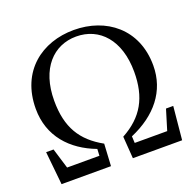

<svg xmlns="http://www.w3.org/2000/svg" viewBox="-130 -886 1041 1022"><g transform="rotate(-20 390.5 -374.5)"><path d="M49 0H329L336 -125C219 -190 164 -279 164 -430C164 -613 262 -712 390 -712C522 -712 617 -610 617 -430C617 -285 565 -191 444 -125L453 0H732L750 -188H709L674 -73H490L488 -111C635 -174 724 -282 724 -427C724 -635 572 -749 390 -749C210 -749 57 -637 57 -423C57 -267 154 -163 292 -111L290 -73H107L72 -188H30Z"/></g></svg>

Font: Source Han Serif CN Medium
Style: Regular
Weight: 500
Designer: Ryoko NISHIZUKA 西塚涼子 (kana & ideographs); Frank Grießhammer (Latin, Greek & Cyrillic); Wenlong ZHANG 张文龙 (bopomofo); San
Foundry: Adobe
Version: Version 2.002;hotconv 1.1.0;makeotfexe 2.6.0